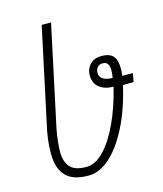

<svg xmlns="http://www.w3.org/2000/svg" viewBox="-120 -888 839 991"><g transform="rotate(-15 300.0 -393.0)"><path d="M587 -438 579 -392H522Q494 -270 448 -178.5Q402 -87 346 -36.5Q290 14 231 14Q152 14 115 -20.5Q78 -55 72.5 -117Q67 -179 82 -262L197 -800H247L132 -262Q119 -193 119 -141.5Q119 -90 144 -61Q169 -32 232 -32Q278 -32 323 -77.5Q368 -123 407 -205Q446 -287 473 -396Q427 -396 398 -418.5Q369 -441 369 -484Q369 -518 391 -541.5Q413 -565 454 -565Q505 -565 522 -534Q539 -503 531 -438ZM411 -488Q411 -463 430 -452Q449 -441 480 -441Q484 -462 484 -481.5Q484 -501 476.5 -514Q469 -527 449 -527Q429 -527 420 -514.5Q411 -502 411 -488Z"/></g></svg>

Font: Victor Mono Thin Thin
Style: Italic
Weight: 250
Italic angle: -12°
Monospace: yes
Version: Version 1.561;gftools[0.9.30]